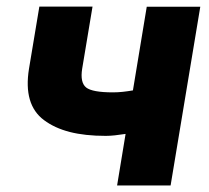

<svg xmlns="http://www.w3.org/2000/svg" viewBox="-20 -566 637 586"><path d="M68.5 -356.2 100.1 -545.8H262.4L230.8 -356.2Q224.1 -314.3 242.9 -299Q261.7 -284.1 324.6 -284.1Q339.5 -284.1 354.4 -285.7Q369.3 -287.3 385.7 -290.1L427.9 -545.5H591.3L500.7 0H337.4L363.3 -157.3Q345.2 -154.5 330.3 -152.9Q315.3 -151.3 302.9 -151.3Q239.3 -151.3 193 -163.2Q146.7 -175.1 114 -199.6Q50.8 -246.8 68.5 -356.2Z"/></svg>

Font: Inter P Extra Bold
Style: Italic
Weight: 800
Italic angle: 9.39999°
Designer: Rasmus Andersson
Foundry: rsms
Version: Version 3.018;git-588b23468